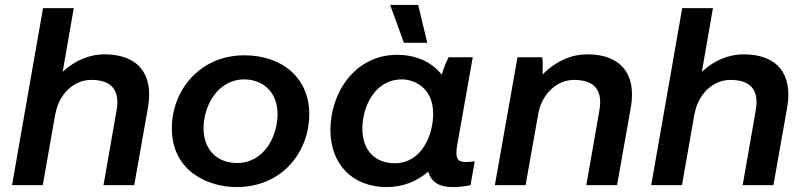

<svg xmlns="http://www.w3.org/2000/svg" viewBox="-20 -753 3276 781"><path d="M29 0H154L205 -290V-288C219 -370 280 -428 351 -428C439 -428 468 -381 454 -303L401 0H526L582 -316C606 -453 540 -532 405 -532C349 -532 289 -511 235 -461L280 -720H155Z M942 8C1129 8 1238 -136 1238 -289C1238 -435 1129 -528 974 -528C792 -528 679 -385 679 -231C679 -54 830 8 942 8ZM944 -90C861 -90 808 -146 808 -232C808 -319 863 -430 974 -430C1043 -430 1109 -385 1109 -288C1109 -201 1056 -90 944 -90Z M1821 8C1847 8 1872 5 1894 0L1911 -97C1899 -95 1887 -94 1874 -94C1838 -94 1831 -113 1840 -164L1903 -520H1805C1794 -500 1784 -474 1777 -449C1738 -499 1675 -530 1595 -530C1425 -530 1324 -377 1324 -224C1324 -86 1413 8 1553 8C1618 8 1676 -15 1722 -55C1733 -14 1765 8 1821 8ZM1615 -430C1662 -430 1742 -399 1742 -290C1742 -205 1696 -89 1586 -89C1504 -89 1454 -143 1454 -230C1454 -318 1504 -430 1615 -430ZM1623 -579H1718L1681 -733H1567Z M1993 0H2118L2170 -293C2186 -373 2246 -428 2315 -428C2403 -428 2432 -381 2418 -303L2365 0H2490L2546 -316C2570 -453 2504 -532 2369 -532C2308 -532 2245 -508 2187 -450C2188 -475 2188 -501 2186 -520H2085Z M2629 0H2754L2805 -290V-288C2819 -370 2880 -428 2951 -428C3039 -428 3068 -381 3054 -303L3001 0H3126L3182 -316C3206 -453 3140 -532 3005 -532C2949 -532 2889 -511 2835 -461L2880 -720H2755Z"/></svg>

Font: Fixel Display SemiBold
Style: Italic
Weight: 600
Italic angle: -10°
Designer: AlfaBravo + MacPaw
Foundry: Kyrylo Tkachov, Marchela Mozhyna, Serhii Makarenko, Maria Weinstein, Zakhar Kryvoshyya
Version: Version 1.210;Glyphs 3.2 (3217)